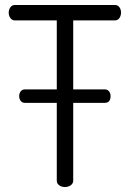

<svg xmlns="http://www.w3.org/2000/svg" viewBox="-20 -751 521 771"><path d="M40 -731H441Q453 -731 459.5 -722Q466 -713 466 -701Q466 -688 459.5 -678.5Q453 -669 441 -669H274V-392H401Q412 -392 418 -384Q424 -376 424 -366Q424 -338 401 -338H274V-26Q274 -14 264 -7Q254 0 241 0Q227 0 217.5 -7Q208 -14 208 -26V-338H80Q69 -338 63 -346Q57 -354 57 -365Q57 -376 63 -384Q69 -392 80 -392H208V-669H40Q29 -669 22 -678Q15 -687 15 -700Q15 -712 21.5 -721.5Q28 -731 40 -731Z"/></svg>

Font: Dosis
Style: Regular
Weight: 400
Designer: Edgar Tolentino, Pablo Impallari, Igino Marini
Foundry: Edgar Tolentino, Pablo Impallari, Igino Marini
Version: Version 1.007